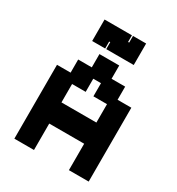

<svg xmlns="http://www.w3.org/2000/svg" viewBox="-195 -942 992 1076"><g transform="rotate(30 301.5 -404.5)"><path d="M61 11V-467H149V-552H237V-638H365V-552H453V-467H542V11H414V-160H188V11ZM188 -297H414V-416H326V-501H276V-416H188ZM165 -681V-820H342V-777H349V-820H434V-681H256V-726H249V-681Z"/></g></svg>

Font: Pixelify Sans
Style: Bold
Weight: 700
Designer: Stefie Justprince
Foundry: Typecalism Foundryline
Version: Version 1.000